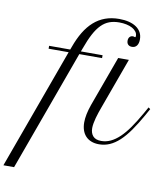

<svg xmlns="http://www.w3.org/2000/svg" viewBox="-310 -929 1120 1278"><g transform="rotate(10 249.5 -289.5)"><path d="M-37.6 -578.6H105L112.3 -598.1Q132.8 -655.3 159.4 -699.5Q186 -743.7 220.2 -774.2Q254.4 -804.7 296.9 -820.3Q339.4 -835.9 392.1 -835.9Q427.7 -835.9 457 -828.6Q486.3 -821.3 507.1 -807.1Q527.8 -793 539.1 -772.5Q550.3 -752 550.3 -725.1Q550.3 -697.8 538.6 -682.6Q526.9 -667.5 506.3 -667.5Q489.7 -667.5 480.2 -676.8Q470.7 -686 470.7 -703.1Q470.7 -718.8 479 -728.3Q487.3 -737.8 501 -737.8Q505.9 -737.8 510.3 -735.8Q511.2 -735.4 512.9 -735.1Q514.6 -734.9 515.6 -734.9Q518.1 -734.9 519 -736.6Q520 -738.3 520 -743.7Q520 -759.3 510.5 -772Q501 -784.7 484.4 -793.9Q467.8 -803.2 444.8 -808.1Q421.9 -813 395.5 -813Q358.4 -813 328.9 -802Q299.3 -791 274.7 -766.1Q250 -741.2 228.5 -700.9Q207 -660.6 186 -602.1L177.2 -578.6H323.7V-559.1H169.9L-127 257.3H-199.2L97.7 -559.1H-37.6ZM429.2 -578.6H501.5L377 -236.8Q370.1 -217.8 363.3 -198Q356.4 -178.2 351.3 -158.9Q346.2 -139.6 343 -121.8Q339.8 -104 339.8 -88.9Q339.8 -55.2 357.7 -35.2Q375.5 -15.1 413.1 -15.1Q445.8 -15.1 476.3 -29.3Q506.8 -43.5 536.9 -72Q566.9 -100.6 597.2 -143.8Q627.4 -187 660.2 -244.6L685.5 -289.6L698.2 -280.3L673.3 -235.4Q637.7 -172.4 605.2 -126.2Q572.8 -80.1 540.3 -50Q507.8 -20 474.1 -5.4Q440.4 9.3 402.3 9.3Q372.6 9.3 349.9 0.2Q327.1 -8.8 311.8 -25.4Q296.4 -42 288.6 -65.4Q280.8 -88.9 280.8 -117.7Q280.8 -143.1 286.9 -173.3Q293 -203.6 304.7 -236.8Z"/></g></svg>

Font: Petit Formal Script
Style: Regular
Weight: 400
Version: Version 1.001; ttfautohint (v0.8) -G 200 -r 50